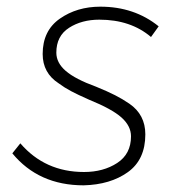

<svg xmlns="http://www.w3.org/2000/svg" viewBox="-20 -547 555 576"><path d="M231 9Q96 9 17 -87L41 -117Q115 -31 232 -31Q290 -31 331.5 -58Q373 -85 373 -138Q373 -169 344.5 -194.5Q316 -220 247 -248Q212 -263.5 192.8 -273.8Q173.5 -284 156 -297Q108 -328 108 -385Q108 -455 159.5 -491Q211 -527 281 -527Q383 -527 456 -468L433 -436Q372 -488 278 -488Q225 -488 187 -463.5Q149 -439 149 -389Q149 -358.5 177.5 -334Q206 -309.5 268 -287Q303.5 -272.5 325.5 -261.2Q347.5 -250 368 -236Q416 -203 416 -144Q416 -68 363.5 -30.5Q311 7 231 9Z"/></svg>

Font: Argentum Sans ExtraLight
Style: Italic
Weight: 200
Italic angle: -11°
Designer: Julieta Ulanovsky (font), Cristiano Sobral (main changes and remaster)
Foundry: Julieta Ulanovsky (font), Cristiano Sobral (main changes and remaster)
Version: Version 2.007;June 15, 2022;FontCreator 14.0.0.2814 64-bit; 